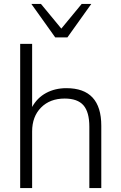

<svg xmlns="http://www.w3.org/2000/svg" viewBox="-20 -960 618 980"><path d="M83 0ZM83 0V-736H144V-414Q170 -461 215.5 -485.5Q261 -510 319 -510Q497 -510 497 -318V0H436V-313Q436 -388 406 -422.5Q376 -457 310 -457Q235 -457 189.5 -411Q144 -365 144 -289V0ZM262 -769 140 -940H189L293 -814L397 -940H446L324 -769Z"/></svg>

Font: Winston Light
Style: Regular
Weight: 300
Designer: Original fonts by Vernon Adams / Changes by Cristiano Sobral
Foundry: Original fonts by Vernon Adams / Changes by Cristiano Sobral
Version: Version 2.503;July 17, 2020;FontCreator 13.0.0.2655 64-bit